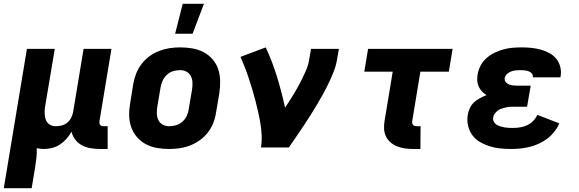

<svg xmlns="http://www.w3.org/2000/svg" viewBox="-35 -778 3055 1013"><path d="M-15 215 107 -520H254L203 -216Q200 -198 200.5 -180Q201 -162 206.5 -146.5Q212 -131 226 -121.5Q240 -112 258 -112Q274 -112 290.5 -116Q307 -120 320 -131Q333 -142 340.5 -157Q348 -172 351 -188L406 -520H553L490 -140Q489 -134 489.5 -128.5Q490 -123 493.5 -119Q497 -115 502 -113.5Q507 -112 513 -112H533V8H493Q468 8 443.5 4Q419 0 398 -11Q377 -22 362.5 -41Q348 -60 342 -83Q331 -63 315.5 -45.5Q300 -28 281 -15.5Q262 -3 240 2.5Q218 8 197 8Q187 8 178 7Q169 6 159 4Q160 30 157 56Q154 82 150 107L132 215Z M857 8Q824 8 792.5 2.5Q761 -3 734 -17.5Q707 -32 687 -55.5Q667 -79 657 -108Q647 -137 646.5 -169.5Q646 -202 652 -235L668 -335Q673 -363 683.5 -390Q694 -417 712 -440.5Q730 -464 754 -481.5Q778 -499 805.5 -509.5Q833 -520 860.5 -524Q888 -528 916 -528Q949 -528 980.5 -522.5Q1012 -517 1039.5 -502.5Q1067 -488 1087 -464.5Q1107 -441 1116.5 -412Q1126 -383 1126.5 -350.5Q1127 -318 1122 -285L1105 -185Q1101 -157 1090.5 -130Q1080 -103 1062 -79.5Q1044 -56 1019.5 -38.5Q995 -21 968 -10.5Q941 0 913 4Q885 8 857 8ZM857 -112Q876 -112 894.5 -117.5Q913 -123 928 -136.5Q943 -150 951 -168Q959 -186 961 -204L978 -304Q981 -323 980.5 -341.5Q980 -360 972.5 -375.5Q965 -391 949.5 -399.5Q934 -408 916 -408Q897 -408 878.5 -402.5Q860 -397 845.5 -383.5Q831 -370 823 -352Q815 -334 812 -316L795 -216Q792 -197 792.5 -178.5Q793 -160 800.5 -144.5Q808 -129 823.5 -120.5Q839 -112 857 -112ZM889 -600 929 -758H1041L981 -600Z M1342 0Q1347 -32 1345.5 -64Q1344 -96 1339 -126.5Q1334 -157 1327 -187.5Q1320 -218 1312.5 -247.5Q1305 -277 1296 -306.5Q1287 -336 1277.5 -365Q1268 -394 1257 -422.5Q1246 -451 1234 -478L1367 -528Q1402 -453 1426.5 -373Q1451 -293 1469 -210Q1490 -241 1509 -272Q1528 -303 1545 -335Q1562 -367 1577 -400.5Q1592 -434 1597 -468L1606 -520H1753L1744 -468Q1739 -436 1727.5 -405.5Q1716 -375 1701.5 -344.5Q1687 -314 1671 -284.5Q1655 -255 1637.5 -226Q1620 -197 1602 -168.5Q1584 -140 1565.5 -112Q1547 -84 1527.5 -56Q1508 -28 1489 0Z M2183 8H2143Q2122 8 2101 5Q2080 2 2061 -5.5Q2042 -13 2026.5 -26Q2011 -39 2002 -57Q1993 -75 1991.5 -96.5Q1990 -118 1994 -140L2037 -400H1887L1907 -520H2353L2333 -400H2183L2140 -140Q2139 -134 2140 -128.5Q2141 -123 2144.5 -119Q2148 -115 2153 -113.5Q2158 -112 2163 -112H2184Z M2662 8Q2632 8 2603 5Q2574 2 2547.5 -6.5Q2521 -15 2497 -29Q2473 -43 2457 -65Q2441 -87 2434.5 -115Q2428 -143 2433 -173Q2436 -190 2444 -207.5Q2452 -225 2466 -238Q2480 -251 2497 -260Q2514 -269 2532 -276Q2519 -284 2508 -295.5Q2497 -307 2490.5 -321.5Q2484 -336 2483 -352.5Q2482 -369 2485 -386Q2489 -410 2501 -432.5Q2513 -455 2532.5 -472Q2552 -489 2575 -500Q2598 -511 2621.5 -517.5Q2645 -524 2669.5 -526Q2694 -528 2717 -528Q2743 -528 2768 -525.5Q2793 -523 2817 -516.5Q2841 -510 2862.5 -498.5Q2884 -487 2899 -469Q2914 -451 2920.5 -427Q2927 -403 2923 -377L2922 -370H2776V-371Q2778 -383 2770.5 -391Q2763 -399 2752.5 -402.5Q2742 -406 2730.5 -407Q2719 -408 2707 -408Q2696 -408 2684 -406.5Q2672 -405 2660.5 -400.5Q2649 -396 2639.5 -387Q2630 -378 2628 -366Q2626 -354 2633.5 -345Q2641 -336 2651.5 -332Q2662 -328 2674 -327Q2686 -326 2698 -326H2765L2746 -215H2679Q2668 -215 2657 -214.5Q2646 -214 2635 -211.5Q2624 -209 2613 -205.5Q2602 -202 2592.5 -195.5Q2583 -189 2576 -179Q2569 -169 2567 -159Q2565 -147 2570 -137Q2575 -127 2584 -121Q2593 -115 2604 -111.5Q2615 -108 2626 -106Q2637 -104 2648.5 -103.5Q2660 -103 2672 -103Q2690 -103 2709 -106Q2728 -109 2745.5 -117Q2763 -125 2777.5 -139.5Q2792 -154 2800 -172L2916 -127Q2906 -104 2889.5 -83Q2873 -62 2852.5 -46.5Q2832 -31 2808 -20Q2784 -9 2759.5 -3Q2735 3 2710.5 5.5Q2686 8 2662 8Z"/></svg>

Font: Iosevka Aile Heavy
Style: Italic
Weight: 900
Italic angle: -9°
Designer: Belleve Invis
Foundry: Belleve Invis
Version: Version 31.1.0; ttfautohint (v1.8.4)